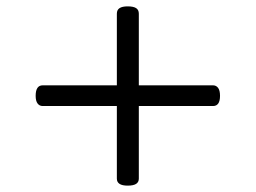

<svg xmlns="http://www.w3.org/2000/svg" viewBox="-20 -738 803 603"><path d="M381 -155Q364 -155 355.5 -160.5Q347 -166 347 -177V-695Q347 -707 355.5 -712.5Q364 -718 381 -718Q399 -718 407.5 -712.5Q416 -707 416 -695V-177Q416 -166 407.5 -160.5Q399 -155 381 -155ZM114 -405Q104 -405 98 -413Q92 -421 92 -437Q92 -470 114 -470H649Q659 -470 665 -462Q671 -454 671 -437Q671 -405 649 -405Z"/></svg>

Font: Playwrite FR Moderne Light
Style: Regular
Weight: 300
Version: Version 1.002